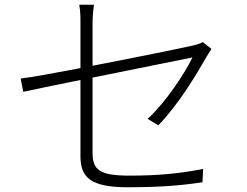

<svg xmlns="http://www.w3.org/2000/svg" viewBox="-20 -783 1040 809"><path d="M647 -255C733 -344 804 -463 851 -545C857 -555 865 -568 871 -577L834 -606C826 -600 810 -595 792 -591C753 -582 553 -541 370 -506V-684C370 -711 372 -734 376 -763H314C319 -734 319 -712 319 -684V-496C209 -475 111 -457 67 -452L78 -396C117 -405 211 -424 319 -446V-126C319 -40 355 6 517 6C652 6 740 -1 833 -15L836 -71C736 -52 648 -43 526 -43C401 -43 370 -66 370 -139V-456C566 -496 784 -539 791 -541C760 -477 682 -356 602 -282Z"/></svg>

Font: Noto Sans CJK JP Light
Style: Regular
Weight: 300
Designer: Ryoko NISHIZUKA (kana & ideographs); Paul D. Hunt (Latin, Greek & Cyrillic); Wenlong ZHANG (bopomofo); Sandoll Communica
Foundry: Adobe Systems Incorporated
Version: Version 1.004;PS 1.004;hotconv 1.0.82;makeotf.lib2.5.63406